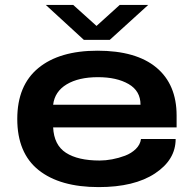

<svg xmlns="http://www.w3.org/2000/svg" viewBox="-20 -744 784 776"><path d="M165 -724.1H275.9L370.1 -639.2L463.9 -724.1H579.1L423.8 -583H318.8ZM378.9 12.2Q222.2 12.2 136 -56.6Q49.8 -125.5 49.8 -263.2Q49.8 -398.9 135 -469Q220.2 -539.1 374 -539.1Q530.3 -539.1 612.1 -470.9Q693.8 -402.8 693.8 -276.9V-229H194.8Q198.2 -157.7 246.6 -126.5Q294.9 -95.2 382.8 -95.2Q406.7 -95.2 433.1 -100.1Q459.5 -105 485.4 -114.7Q511.2 -124.5 529.1 -142.1Q546.9 -159.7 549.8 -182.1H689.9Q689.9 -98.1 606.4 -43Q522.9 12.2 378.9 12.2ZM194.8 -320.8H547.9Q547.9 -376.5 499.8 -404.3Q451.7 -432.1 376 -432.1Q297.9 -432.1 249.5 -403.1Q201.2 -374 194.8 -320.8Z"/></svg>

Font: Archivo Expanded SemiBold
Style: Regular
Weight: 600
Width: 7
Designer: Hector Gatti
Foundry: Omnibus-Type
Version: Version 2.001